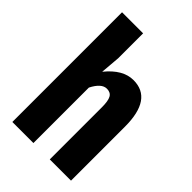

<svg xmlns="http://www.w3.org/2000/svg" viewBox="-228 -864 956 956"><g transform="rotate(45 250.0 -386.0)"><path d="M46.9 0V-772.5H195.3V-597.7L186.5 -493.2Q252 -574.2 326.2 -574.2Q460 -574.2 460 -379.9V0H310.5V-367.2Q310.5 -412.1 299.8 -431.2Q289.1 -450.2 262.7 -450.2Q225.6 -450.2 195.3 -390.6V0Z"/></g></svg>

Font: Gen Shin Gothic Monospace Bold
Style: Bold
Weight: 700
Designer: [Source Han Sans]
Ryoko NISHIZUKA  (kana & ideographs); Paul D. Hunt (Latin, Greek & Cyrillic); Wenlong ZHANG  (bopomofo
Version: Version 1.002.20150607